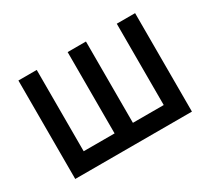

<svg xmlns="http://www.w3.org/2000/svg" viewBox="-110 -726 1000 912"><g transform="rotate(-30 390.0 -270.0)"><path d="M69.5 0V-540H170V-94H339.5V-540H440V-94H609V-540H709.5V0Z"/></g></svg>

Font: Manrope KiralyPet SmBd KiralyPet
Style: Regular
Weight: 600
Designer: Mikhail Sharanda
Foundry: Mikhail Sharanda
Version: Version 4.502